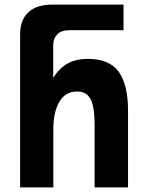

<svg xmlns="http://www.w3.org/2000/svg" viewBox="-20 -810 640 830"><path d="M205.5 -790H514V-679.5H280.5Q245 -679.5 227.5 -661.5Q210 -643.5 210 -614.5V-473.5Q238 -517.5 274.2 -536.5Q310.5 -555.5 359 -555.5Q454 -555.5 493.8 -498.8Q533.5 -442 533.5 -332.5V0H389V-267Q389 -321.5 381.5 -353.5Q374 -385.5 357.2 -400Q340.5 -414.5 312.5 -414.5Q263.5 -414.5 237 -370.5Q210.5 -326.5 210.5 -250V0H67V-661.5Q67 -723 102.2 -756.5Q137.5 -790 205.5 -790Z"/></svg>

Font: JuliaMono ExtraBold
Style: Regular
Weight: 800
Monospace: yes
Designer: cormullion
Foundry: corm
Version: Version 0.055; ttfautohint (v1.8.4)